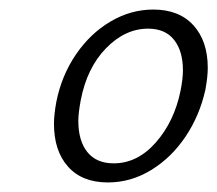

<svg xmlns="http://www.w3.org/2000/svg" viewBox="-20 -684 455 402"><path d="M93 -425Q93 -444 98 -471Q109 -526 139 -570Q169 -614 211.5 -639Q254 -664 301 -664Q355 -664 385 -631Q415 -598 415 -542Q415 -523 410 -496Q398 -442 368.5 -398Q339 -354 296.5 -328Q254 -302 206 -302Q152 -302 122.5 -335Q93 -368 93 -425ZM358 -494Q363 -519 363 -537Q363 -577 344.5 -600.5Q326 -624 290 -624Q242 -624 202 -583Q162 -542 149 -474Q144 -447 144 -431Q144 -389 163 -365.5Q182 -342 218 -342Q268 -342 306.5 -386Q345 -430 358 -494Z"/></svg>

Font: Ysabeau Infant Semilight
Style: Italic
Weight: 300
Italic angle: -12°
Designer: Christian Thalmann (Catharsis Fonts)
Version: Version 0.003